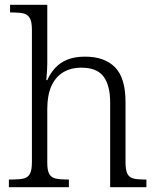

<svg xmlns="http://www.w3.org/2000/svg" viewBox="-20 -780 657 800"><path d="M17 0V-32H33Q62 -32 79.5 -36.5Q97 -41 105 -56.5Q113 -72 113 -105V-655Q113 -689 104.5 -704Q96 -719 79.5 -723.5Q63 -728 37 -728H22V-760H177V-514Q177 -500 176 -485.5Q175 -471 174 -460Q173 -449 173 -446H177Q189 -474 209.5 -496.5Q230 -519 260.5 -531.5Q291 -544 334 -544Q416 -544 459.5 -499.5Q503 -455 503 -355V-105Q503 -72 510.5 -56.5Q518 -41 535 -36.5Q552 -32 580 -32H590V0H439V-352Q439 -424 411.5 -461Q384 -498 319 -498Q274 -498 242 -478Q210 -458 193.5 -420Q177 -382 177 -326V-102Q177 -70 185 -55.5Q193 -41 210.5 -36.5Q228 -32 256 -32H267V0Z"/></svg>

Font: Noto Serif Thai Light
Style: Regular
Weight: 300
Version: Version 2.001